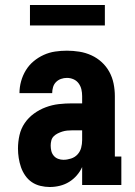

<svg xmlns="http://www.w3.org/2000/svg" viewBox="-20 -741 540 769"><path d="M179 8Q161 8 142 3.5Q123 -1 107.5 -11.5Q92 -22 81 -38Q70 -54 64 -71.5Q58 -89 55 -108Q52 -127 52 -146Q52 -173 58 -199.5Q64 -226 79 -248Q94 -270 116 -286Q138 -302 163.5 -311.5Q189 -321 215.5 -324Q242 -327 269 -327H309V-356Q309 -370 306 -383Q303 -396 295 -407Q287 -418 274.5 -423.5Q262 -429 248 -429Q236 -429 224.5 -425Q213 -421 204.5 -412.5Q196 -404 192.5 -392Q189 -380 189 -368H58Q58 -392 64.5 -415.5Q71 -439 83.5 -459.5Q96 -480 114.5 -495.5Q133 -511 155 -521Q177 -531 200.5 -534.5Q224 -538 248 -538Q273 -538 298 -534Q323 -530 346 -519.5Q369 -509 387.5 -492Q406 -475 418 -453Q430 -431 435 -406Q440 -381 440 -356V-114H466V0H309V-72Q301 -54 287.5 -38.5Q274 -23 257 -12.5Q240 -2 220 3Q200 8 179 8ZM234 -101Q249 -101 264.5 -106Q280 -111 290.5 -122.5Q301 -134 305 -149Q309 -164 309 -180V-219H269Q259 -219 249 -218Q239 -217 229.5 -214Q220 -211 211 -206.5Q202 -202 195 -195Q188 -188 185.5 -178Q183 -168 183 -158Q183 -147 185.5 -136.5Q188 -126 195 -117.5Q202 -109 212.5 -105Q223 -101 234 -101ZM100 -639V-721H400V-639Z"/></svg>

Font: Iosevka Slab Heavy
Style: Regular
Weight: 900
Monospace: yes
Designer: Belleve Invis
Foundry: Belleve Invis
Version: Version 11.1.0; ttfautohint (v1.8.3)